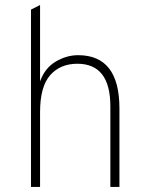

<svg xmlns="http://www.w3.org/2000/svg" viewBox="-20 -742 592 762"><path d="M103 -704 139 -722V-419Q158 -472 201 -497.5Q244 -523 290 -523Q454 -523 454 -312V0H418V-320Q418 -489 287 -489Q219 -489 179 -443.5Q139 -398 139 -297V0H103Z"/></svg>

Font: Overpass Thin
Style: Regular
Weight: 100
Designer: Delve Withrington, Thomas Jockin
Foundry: Delve Fonts
Version: Version 3.000;DELV;Overpass